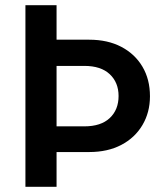

<svg xmlns="http://www.w3.org/2000/svg" viewBox="-20 -720 640 740"><path d="M78 0V-700H198V-567H324Q395 -567 447.5 -539.5Q500 -512 529 -463Q558 -414 558 -349Q558 -287 529 -238Q500 -189 447.5 -161.5Q395 -134 324 -134H198V0ZM198 -233H305Q369 -233 403 -265Q437 -297 437 -350Q437 -402 403 -434Q369 -466 305 -466H198Z"/></svg>

Font: Red Hat Mono SemiBold
Style: Regular
Weight: 600
Monospace: yes
Designer: Pentagram, MCKL
Foundry: Pentagram, MCKL
Version: Version 1.023